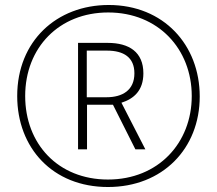

<svg xmlns="http://www.w3.org/2000/svg" viewBox="-20 -742 870 770"><path d="M413 8C632 8 781 -146 781 -355C781 -562 636 -722 416 -722C207 -722 49 -577 49 -357C49 -149 191 8 413 8ZM413 -22C213 -22 81 -165 81 -357C81 -551 217 -692 414 -692C615 -692 749 -545 749 -357C749 -169 615 -22 413 -22ZM293 -143H329V-322H433L523 -143H563L467 -330C517 -346 555 -379 555 -448C555 -533 498 -570 412 -570H293ZM407 -352H328V-539H409C476 -539 519 -512 519 -448C519 -380 471 -352 407 -352Z"/></svg>

Font: Noto Sans Kannada ExtraCondensed ExtraLight
Style: Regular
Weight: 200
Width: 2
Designer: Jelle Bosma - Monotype Design Team
Foundry: Monotype Imaging Inc.
Version: Version 2.005